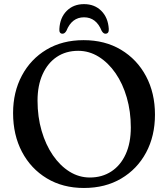

<svg xmlns="http://www.w3.org/2000/svg" viewBox="-20 -916 836 954"><path d="M395.5 -716.5Q501.5 -716.5 581.2 -668.8Q661 -621 705.5 -537.5Q750 -454 750 -346.5Q750 -240 705.8 -157.8Q661.5 -75.5 582.2 -28.8Q503 18 397 18Q292 18 212.8 -29.8Q133.5 -77.5 89.2 -161.5Q45 -245.5 45 -354.5Q45 -458.5 88.8 -540.5Q132.5 -622.5 211.2 -669.5Q290 -716.5 395.5 -716.5ZM630 -283Q630 -362 610 -431.2Q590 -500.5 554 -552.5Q518 -604.5 470.5 -634Q423 -663.5 368.5 -663.5Q307.5 -663.5 262.2 -633.2Q217 -603 191.8 -547.2Q166.5 -491.5 166.5 -416Q166.5 -335.5 186.8 -266Q207 -196.5 242.8 -144.5Q278.5 -92.5 325.5 -63.2Q372.5 -34 426.5 -34Q487 -34 533 -64Q579 -94 604.5 -149.8Q630 -205.5 630 -283ZM397.5 -830Q337 -830 310 -763Q301.5 -748.5 291 -748.5Q273 -748.5 275 -772.5Q278 -828.5 311.5 -862Q345 -895.5 397.5 -895.5Q450 -895.5 483.5 -862Q517 -828.5 520.5 -772.5Q522 -748.5 503.5 -748.5Q493.5 -748.5 485 -763Q458 -830 397.5 -830Z"/></svg>

Font: Fraunces 9pt S050
Style: Regular
Weight: 400
Version: Version 1.000; ttfautohint (v1.8.3)